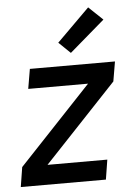

<svg xmlns="http://www.w3.org/2000/svg" viewBox="-54 -812 609 854"><g transform="rotate(-5 250.0 -385.0)"><path d="M4 0 18 -88 342 -432H75L90 -520H470L455 -432L131 -88H398L384 0ZM278 -575 226 -625 372 -770 435 -710Z"/></g></svg>

Font: Iosevka Semibold Oblique
Style: Regular
Weight: 600
Italic angle: -9°
Monospace: yes
Designer: Belleve Invis
Foundry: Belleve Invis
Version: Version 32.5.0; ttfautohint (v1.8.4)